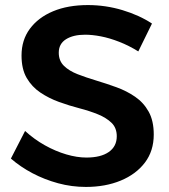

<svg xmlns="http://www.w3.org/2000/svg" viewBox="-20 -730 668 758"><path d="M526 -527Q489 -550 450.5 -565Q412 -580 378 -586.5Q344 -593 316 -593Q269 -593 240.5 -575Q212 -557 212 -522Q212 -490 232.5 -470Q253 -450 286.5 -437Q320 -424 360 -412Q400 -400 440 -385.5Q480 -371 513.5 -348Q547 -325 567 -289Q587 -253 587 -199Q587 -134 552 -88Q517 -42 456.5 -17Q396 8 319 8Q263 8 209.5 -6.5Q156 -21 108.5 -46Q61 -71 23 -104L79 -213Q115 -180 157 -156.5Q199 -133 241.5 -120.5Q284 -108 321 -108Q378 -108 409.5 -130Q441 -152 441 -192Q441 -225 420.5 -245Q400 -265 367 -278.5Q334 -292 293.5 -302.5Q253 -313 213 -327.5Q173 -342 139.5 -364.5Q106 -387 85.5 -422Q65 -457 65 -511Q65 -572 98 -616.5Q131 -661 189.5 -685.5Q248 -710 327 -710Q397 -710 463.5 -690Q530 -670 580 -637Z"/></svg>

Font: Alexandria Medium
Style: Regular
Weight: 500
Designer: Mohamed Gaber
Foundry: Kief Type Foundry
Version: Version 5.100